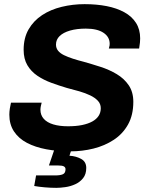

<svg xmlns="http://www.w3.org/2000/svg" viewBox="-20 -718 719 926"><path d="M319 12Q257 12 203.5 2Q150 -8 110 -29Q70 -50 47.5 -84Q25 -118 25 -165Q25 -179 27.5 -195Q30 -211 33 -223H181Q179 -216 177 -206.5Q175 -197 175 -189Q175 -163 191 -145Q207 -127 237 -118Q267 -109 308 -109Q347 -109 376 -115Q405 -121 425 -132Q445 -143 455.5 -159Q466 -175 466 -196Q466 -217 452 -232Q438 -247 415 -258Q392 -269 363 -277.5Q334 -286 302 -294Q265 -305 228 -318.5Q191 -332 160.5 -352.5Q130 -373 112 -403.5Q94 -434 94 -478Q94 -535 118 -576.5Q142 -618 183 -645Q224 -672 277.5 -685Q331 -698 388 -698Q446 -698 494.5 -688.5Q543 -679 579.5 -659Q616 -639 636 -607.5Q656 -576 656 -533Q656 -524 655 -513Q654 -502 651 -484H505Q508 -494 508.5 -499Q509 -504 509 -507Q509 -540 479 -560Q449 -580 394 -580Q350 -580 317.5 -570.5Q285 -561 267.5 -544Q250 -527 250 -503Q250 -486 260 -473.5Q270 -461 288.5 -452Q307 -443 331.5 -435Q356 -427 384 -420Q423 -409 465 -395.5Q507 -382 543 -360.5Q579 -339 601 -306.5Q623 -274 623 -227Q623 -163 597.5 -117.5Q572 -72 528.5 -43.5Q485 -15 431 -1.5Q377 12 319 12ZM252 188Q225 188 196 185.5Q167 183 145 179L154 128H248Q270 128 283 122.5Q296 117 296 98Q296 89 288 84.5Q280 80 259 80H216L249 -17H331L315 33Q347 35 371.5 48.5Q396 62 396 92Q396 122 381 141Q366 160 343 170.5Q320 181 295 184.5Q270 188 252 188Z"/></svg>

Font: Archivo SemiBold
Style: Bold Italic
Weight: 700
Italic angle: -10°
Version: Version 2.001